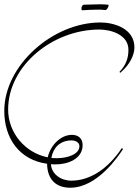

<svg xmlns="http://www.w3.org/2000/svg" viewBox="-20 -842 648 897"><path d="M549 -150C483 -51 399 2 313 2C265 2 221 -28 218 -75C225 -74 233 -74 241 -74C297 -74 366 -100 366 -164C366 -197 344 -212 316 -212C264 -212 216 -164 203 -107C97 -128 18 -222 18 -330C18 -536 227 -704 444 -704C497 -704 580 -681 580 -609C580 -571 569 -538 538 -506L542 -502C587 -540 608 -586 608 -620C608 -710 511 -737 449 -737C227 -737 0 -537 0 -324C0 -193 73 -94 200 -77C201 -3 242 35 308 35C436 35 534 -114 555 -146ZM314 -186C331 -186 351 -178 351 -159C351 -120 292 -103 247 -103C238 -103 229 -103 220 -104C228 -151 260 -186 314 -186ZM365 -794C384 -795 411 -797 435 -797C447 -797 460 -797 472 -795C479 -793 493 -819 485 -820C473 -821 461 -822 449 -822C424 -822 397 -820 372 -820C361 -820 356 -794 365 -794Z"/></svg>

Font: Stalemate
Style: Regular
Weight: 400
Designer: Astigmatic (AOETI)
Foundry: Astigmatic (AOETI)
Version: Version 001.000